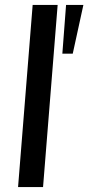

<svg xmlns="http://www.w3.org/2000/svg" viewBox="-20 -756 357 776"><path d="M274 -539H232L247 -736H317ZM53 0 112 -736H213L154 0Z"/></svg>

Font: Muli SemiBold
Style: Italic
Weight: 600
Italic angle: -4.541°
Designer: Vernon Adams
Foundry: Vernon Adams
Version: Version 2.100; ttfautohint (v1.8.1.43-b0c9)